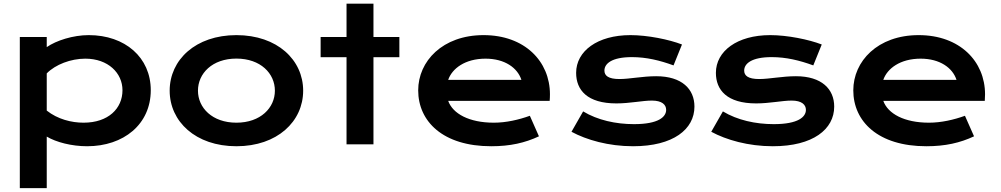

<svg xmlns="http://www.w3.org/2000/svg" viewBox="-20 -775 5374 1031"><path d="M231 -41.5C282.2 -11.2 364.3 10.3 447.8 10.3C643.6 10.3 789.6 -107.4 789.6 -290.5C789.6 -466.3 651.9 -586.4 456.5 -586.4C372.6 -586.4 282.2 -557.6 231 -522V-576.2H86.4V235.4H231ZM231 -181.2V-380.9C277.8 -428.7 360.4 -460 438 -460C560.5 -460 637.7 -382.8 637.7 -290.5C637.7 -191.9 561 -116.2 428.7 -116.2C363.3 -116.2 289.6 -134.8 231 -181.2Z M891.1 -288.1C891.1 -123 1029.8 10.3 1249.5 10.3C1469.2 10.3 1607.9 -123 1607.9 -288.1C1607.9 -453.1 1469.2 -586.4 1249.5 -586.4C1029.8 -586.4 891.1 -453.1 891.1 -288.1ZM1043 -288.1C1043 -380.4 1119.6 -460.4 1249.5 -460.4C1379.4 -460.4 1456.1 -380.4 1456.1 -288.1C1456.1 -196.3 1379.4 -116.2 1249.5 -116.2C1119.6 -116.2 1043 -196.3 1043 -288.1Z M1840.8 0H1985.4V-467.8H2124.5V-576.2H1985.4V-755.4H1840.8V-576.2H1701.7V-467.8H1840.8Z M2225.6 -290C2225.6 -122.6 2358.9 10.3 2617.7 10.3C2719.7 10.3 2798.8 -7.8 2874 -43L2825.2 -153.3C2765.6 -131.8 2697.8 -116.2 2631.8 -116.2C2499 -116.2 2411.1 -164.6 2386.7 -233.4H2931.6C2932.6 -243.7 2933.1 -257.8 2933.1 -268.6C2933.1 -445.8 2797.4 -586.4 2576.7 -586.4C2356 -586.4 2225.6 -445.8 2225.6 -290ZM2386.7 -346.2C2407.7 -407.2 2477.5 -460 2587.4 -460C2690.9 -460 2759.3 -410.2 2779.8 -346.2Z M3048.8 -67.4C3129.4 -23.9 3247.1 10.3 3379.4 10.3C3595.7 10.3 3709 -81.1 3709 -202.6C3709 -296.4 3642.1 -365.7 3503.4 -365.7C3429.2 -365.7 3361.3 -350.6 3306.2 -350.6C3246.6 -350.6 3225.6 -368.7 3225.6 -396C3225.6 -433.6 3265.6 -468.3 3373.5 -468.3C3450.7 -468.3 3523.4 -450.7 3596.7 -423.8L3642.1 -536.1C3572.8 -563 3457.5 -586.4 3365.2 -586.4C3188 -586.4 3073.7 -500.5 3073.7 -383.8C3073.7 -291.5 3133.3 -219.7 3290 -219.7C3361.8 -219.7 3429.7 -234.9 3480.5 -234.9C3535.2 -234.9 3557.1 -212.4 3557.1 -185.1C3557.1 -147.9 3517.1 -108.4 3384.3 -108.4C3286.6 -108.4 3189 -129.9 3111.3 -176.8Z M3799.3 -67.4C3879.9 -23.9 3997.6 10.3 4129.9 10.3C4346.2 10.3 4459.5 -81.1 4459.5 -202.6C4459.5 -296.4 4392.6 -365.7 4253.9 -365.7C4179.7 -365.7 4111.8 -350.6 4056.6 -350.6C3997.1 -350.6 3976.1 -368.7 3976.1 -396C3976.1 -433.6 4016.1 -468.3 4124 -468.3C4201.2 -468.3 4273.9 -450.7 4347.2 -423.8L4392.6 -536.1C4323.2 -563 4208 -586.4 4115.7 -586.4C3938.5 -586.4 3824.2 -500.5 3824.2 -383.8C3824.2 -291.5 3883.8 -219.7 4040.5 -219.7C4112.3 -219.7 4180.2 -234.9 4231 -234.9C4285.6 -234.9 4307.6 -212.4 4307.6 -185.1C4307.6 -147.9 4267.6 -108.4 4134.8 -108.4C4037.1 -108.4 3939.5 -129.9 3861.8 -176.8Z M4562 -290C4562 -122.6 4695.3 10.3 4954.1 10.3C5056.2 10.3 5135.3 -7.8 5210.4 -43L5161.6 -153.3C5102.1 -131.8 5034.2 -116.2 4968.3 -116.2C4835.4 -116.2 4747.6 -164.6 4723.1 -233.4H5268.1C5269 -243.7 5269.5 -257.8 5269.5 -268.6C5269.5 -445.8 5133.8 -586.4 4913.1 -586.4C4692.4 -586.4 4562 -445.8 4562 -290ZM4723.1 -346.2C4744.1 -407.2 4814 -460 4923.8 -460C5027.3 -460 5095.7 -410.2 5116.2 -346.2Z"/></svg>

Font: Krona One
Style: Regular
Weight: 400
Designer: Yvonne Schüttler
Foundry: Yvonne Schüttler
Version: Version 1.002